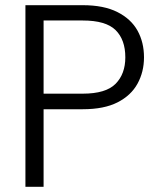

<svg xmlns="http://www.w3.org/2000/svg" viewBox="-20 -720 629 740"><path d="M78 0V-700H299Q380 -700 432.5 -673.5Q485 -647 510 -602Q535 -557 535 -499Q535 -443 510 -397.5Q485 -352 433 -325.5Q381 -299 299 -299H148V0ZM148 -359H299Q388 -359 425.5 -397Q463 -435 463 -499Q463 -567 425.5 -604Q388 -641 299 -641H148Z"/></svg>

Font: Host Grotesk Light
Style: Regular
Weight: 300
Designer: Doukan Karapınar
Foundry: Element Type
Version: Version 1.003